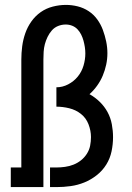

<svg xmlns="http://www.w3.org/2000/svg" viewBox="-20 -763 540 783"><path d="M24 0V-80H67V-520Q67 -547 70.5 -574Q74 -601 83 -627Q92 -653 108 -675.5Q124 -698 146 -713.5Q168 -729 195 -736Q222 -743 249 -743Q273 -743 297 -737Q321 -731 341.5 -717.5Q362 -704 376.5 -684Q391 -664 399.5 -641Q408 -618 413 -594Q418 -570 418 -546Q418 -522 413 -499Q408 -476 399 -454.5Q390 -433 376 -413.5Q362 -394 345 -379Q368 -366 387 -347.5Q406 -329 418.5 -306Q431 -283 436 -256.5Q441 -230 441 -204Q441 -175 435 -146Q429 -117 413.5 -92Q398 -67 374.5 -48.5Q351 -30 324 -19Q297 -8 268 -4Q239 0 210 0H184V-80H210Q227 -80 245 -82.5Q263 -85 279.5 -91.5Q296 -98 310 -109Q324 -120 334 -135.5Q344 -151 347.5 -168.5Q351 -186 351 -204Q351 -230 341 -256Q331 -282 310 -298.5Q289 -315 262.5 -321.5Q236 -328 210 -328V-407Q235 -407 258 -419Q281 -431 297 -450.5Q313 -470 320.5 -495Q328 -520 328 -545Q328 -558 326 -571Q324 -584 320.5 -597Q317 -610 311 -622Q305 -634 296 -643.5Q287 -653 274.5 -658Q262 -663 248 -663Q232 -663 217 -657Q202 -651 191.5 -639Q181 -627 174 -612.5Q167 -598 163 -583Q159 -568 158 -552Q157 -536 157 -520V0Z"/></svg>

Font: Iosevka Curly Slab Medium
Style: Regular
Weight: 500
Monospace: yes
Designer: Belleve Invis
Foundry: Belleve Invis
Version: Version 22.1.2; ttfautohint (v1.8.4)